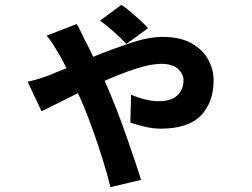

<svg xmlns="http://www.w3.org/2000/svg" viewBox="-20 -682 1040 791"><path d="M501 -501Q479 -524 449 -551Q419 -578 392 -597L480 -662Q495 -653 516 -635Q537 -617 557.5 -598.5Q578 -580 590 -566ZM296 -583Q304 -570 312.5 -552.5Q321 -535 326 -524Q334 -509 344 -489.5Q354 -470 364 -448Q443 -480 518 -505Q593 -530 649 -530Q722 -530 768.5 -504Q815 -478 837.5 -437Q860 -396 860 -352Q860 -260 807.5 -206Q755 -152 642 -152Q610 -152 574.5 -160.5Q539 -169 517 -177L520 -292Q547 -280 577.5 -272.5Q608 -265 633 -265Q685 -265 710.5 -289Q736 -313 736 -352Q736 -377 713.5 -398Q691 -419 644 -419Q601 -419 538.5 -398.5Q476 -378 411 -349Q418 -333 424.5 -318.5Q431 -304 436 -291Q450 -258 467.5 -212Q485 -166 502.5 -116Q520 -66 535.5 -20Q551 26 561 59L435 89Q423 39 404.5 -20.5Q386 -80 365.5 -138Q345 -196 326 -242Q320 -256 314 -270Q308 -284 301 -298Q252 -274 211.5 -253.5Q171 -233 151 -224L94 -345Q123 -352 148 -360Q173 -368 183 -372Q200 -379 217.5 -386.5Q235 -394 254 -401Q244 -420 235.5 -436.5Q227 -453 219 -466Q211 -480 198.5 -499.5Q186 -519 172 -535Z"/></svg>

Font: Chiron Sans HK TT
Style: Bold
Weight: 700
Designer: Ryoko NISHIZUKA 西塚涼子 (kana, bopomofo & ideographs); Paul D. Hunt (Latin, Greek & Cyrillic); Sandoll Communications 산돌커뮤니
Foundry: Adobe
Version: Version 2.022;hotconv 1.0.109;makeotfexe 2.5.65596